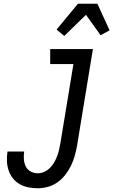

<svg xmlns="http://www.w3.org/2000/svg" viewBox="-20 -997 605 1025"><path d="M181 8Q155 8 130.5 3Q106 -2 85 -14Q64 -26 49 -45Q34 -64 26 -87.5Q18 -111 17 -136.5Q16 -162 20 -188H109Q106 -167 107.5 -146.5Q109 -126 117.5 -108.5Q126 -91 143.5 -81.5Q161 -72 182 -72Q199 -72 216 -79.5Q233 -87 246 -100Q259 -113 268.5 -129Q278 -145 284.5 -162Q291 -179 295 -196Q299 -213 302 -230L372 -655H248V-735H476L391 -217Q386 -190 378.5 -163.5Q371 -137 358.5 -111.5Q346 -86 328 -63Q310 -40 286.5 -23.5Q263 -7 235.5 0.5Q208 8 181 8ZM323 -805 282 -839 396 -977H500L565 -835L517 -809L439 -918Z"/></svg>

Font: Iosevka Curly Medium
Style: Italic
Weight: 500
Italic angle: -9°
Monospace: yes
Designer: Belleve Invis
Foundry: Belleve Invis
Version: Version 22.1.2; ttfautohint (v1.8.4)